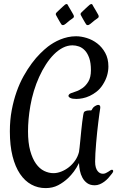

<svg xmlns="http://www.w3.org/2000/svg" viewBox="-20 -880 610 960"><path d="M455.6 -71.8Q455.6 -54.7 459 -43.2Q462.4 -31.7 468 -24.7Q473.6 -17.6 480.5 -14.4Q487.3 -11.2 494.6 -11.2Q502 -11.2 508.8 -14.4Q515.6 -17.6 521.2 -21.2Q526.9 -24.9 531.5 -28.1Q536.1 -31.2 539.6 -31.2Q545.9 -31.2 545.9 -23.9Q545.9 -21.5 543.7 -17.8Q541.5 -14.2 539.6 -11.7Q531.2 -0.5 521.7 10Q512.2 20.5 501.2 28.6Q490.2 36.6 478.3 41.5Q466.3 46.4 453.6 46.4Q430.7 46.4 415.8 35.6Q400.9 24.9 392.1 8.5Q383.3 -7.8 379.4 -27.3Q375.5 -46.9 375 -64.9Q362.8 -40 349.1 -22Q335.4 -3.9 321.8 9.3Q298.3 31.7 270.8 46.1Q243.2 60.5 208 60.5Q169.4 60.5 136.7 42.7Q104 24.9 80.1 -10.5Q56.2 -45.9 42.7 -99.1Q29.3 -152.3 29.3 -223.1Q29.3 -279.3 38.6 -328.9Q47.9 -378.4 63 -421.1Q78.1 -463.9 97.9 -499.3Q117.7 -534.7 138.9 -563.2Q160.2 -591.8 181.2 -612.5Q202.1 -633.3 219.7 -647Q232.4 -656.7 248 -666Q263.7 -675.3 281.5 -682.6Q299.3 -689.9 319.1 -694.3Q338.9 -698.7 360.4 -698.7Q385.7 -698.7 414.1 -689.9Q442.4 -681.2 466.3 -662.8Q490.2 -644.5 506.1 -615.7Q522 -586.9 522 -547.4Q522 -525.4 515.4 -502.4Q508.8 -479.5 493.7 -456.1Q480.5 -435.5 463.4 -422.1Q446.3 -408.7 428.5 -400.4Q410.6 -392.1 393.1 -388.7Q375.5 -385.3 361.8 -385.3Q341.8 -385.3 332 -390.1Q322.3 -395 322.3 -400.9Q322.3 -403.8 325.4 -407.7Q328.6 -411.6 335 -414.1Q342.8 -417.5 359.1 -422.6Q375.5 -427.7 392.3 -439.5Q409.2 -451.2 421.9 -472.4Q434.6 -493.7 434.6 -528.8Q434.6 -565.4 426.3 -589.4Q418 -613.3 404.8 -627.4Q391.6 -641.6 375.2 -647.5Q358.9 -653.3 342.3 -653.3Q317.9 -653.3 294.4 -641.4Q271 -629.4 249.8 -608.2Q228.5 -586.9 209.7 -557.9Q190.9 -528.8 175.8 -495.4Q160.6 -461.9 149.4 -425Q138.2 -388.2 131.8 -351.1Q125.5 -314.5 122.8 -283Q120.1 -251.5 120.1 -223.6Q120.1 -166 131.1 -126.2Q142.1 -86.4 159.9 -61.5Q177.7 -36.6 200.7 -25.4Q223.6 -14.2 247.6 -14.2Q266.1 -14.2 286.1 -22Q306.2 -29.8 324 -43.7Q341.8 -57.6 355.5 -77.1Q369.1 -96.7 375 -120.1Q376 -126 377.9 -142.6Q379.9 -159.2 381.8 -180.7Q383.8 -202.1 386.2 -225.8Q388.7 -249.5 391.1 -269.8Q393.6 -290 396 -304.2Q398.4 -318.4 400.9 -320.8Q402.8 -322.3 406.7 -324.2Q409.7 -325.7 414.8 -326.9Q419.9 -328.1 427.7 -328.1Q429.2 -328.1 431.2 -327.9Q433.1 -327.6 435.1 -327.6Q436 -327.6 437.5 -329.1Q439 -330.6 439.9 -332.5Q441.4 -334.5 442.9 -337.9Q444.3 -340.8 447.5 -343.8Q450.7 -346.7 454.8 -349.4Q459 -352.1 463.4 -353.8Q467.8 -355.5 471.7 -355.5Q475.6 -355.5 478.5 -352.8Q481.4 -350.1 481.4 -343.8Q481.4 -340.3 481 -337.9Q479.5 -330.1 477.1 -312.3Q474.6 -294.4 471.7 -270.5Q468.8 -246.6 465.8 -219.2Q462.9 -191.9 460.7 -164.8Q458.5 -137.7 457 -113.5Q455.6 -89.4 455.6 -71.8ZM348.1 -804.2Q349.6 -801.3 349.6 -798.3Q349.6 -793.5 346.4 -790.8Q343.3 -788.1 338.4 -784.7Q327.1 -777.3 321 -771.5Q314.9 -765.6 308.6 -761.2Q304.2 -757.8 301 -756.1Q297.9 -754.4 293.9 -754.4Q289.1 -754.4 286.4 -758.8Q283.7 -763.2 279.8 -769.5Q274.4 -777.8 269.8 -786.9Q265.1 -795.9 262.2 -800.8Q260.7 -803.2 259.8 -805.2Q258.8 -807.1 258.8 -809.6Q258.8 -813.5 263.2 -817.9Q265.1 -819.8 271 -825.4Q276.9 -831.1 283.7 -837.4Q290.5 -843.8 296.4 -849.1Q302.2 -854.5 304.2 -856Q306.2 -857.4 308.3 -858.6Q310.5 -859.9 313 -859.9Q316.9 -859.9 318.4 -856Q319.3 -853.5 324 -845.9Q328.6 -838.4 333.7 -829.6Q338.9 -820.8 343 -813.5Q347.2 -806.2 348.1 -804.2ZM472.2 -804.2Q473.6 -801.3 473.6 -798.3Q473.6 -793.5 470.5 -790.8Q467.3 -788.1 462.4 -784.7Q451.2 -777.3 445.1 -771.5Q439 -765.6 432.6 -761.2Q428.2 -757.8 425 -756.1Q421.9 -754.4 418 -754.4Q413.1 -754.4 410.4 -758.8Q407.7 -763.2 403.8 -769.5Q398.4 -777.8 393.8 -786.9Q389.2 -795.9 386.2 -800.8Q384.8 -803.2 383.8 -805.2Q382.8 -807.1 382.8 -809.6Q382.8 -813.5 387.2 -817.9Q389.2 -819.8 395 -825.4Q400.9 -831.1 407.7 -837.4Q414.6 -843.8 420.4 -849.1Q426.3 -854.5 428.2 -856Q430.2 -857.4 432.4 -858.6Q434.6 -859.9 437 -859.9Q440.9 -859.9 442.4 -856Q443.4 -853.5 448 -845.9Q452.6 -838.4 457.8 -829.6Q462.9 -820.8 467 -813.5Q471.2 -806.2 472.2 -804.2Z"/></svg>

Font: Engagement
Style: Regular
Weight: 400
Designer: Astigmatic (AOETI)
Foundry: Astigmatic (AOETI)
Version: Version 1.000